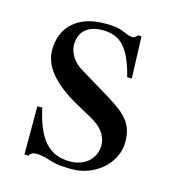

<svg xmlns="http://www.w3.org/2000/svg" viewBox="-79 -526 546 603"><g transform="rotate(15 194.5 -224.5)"><path d="M156 -301C128 -318 113 -347 113 -369C113 -416 145 -437 188 -437C248 -437 278 -404 301 -314H316L311 -450H300C292 -441 288 -440 284 -440C277 -440 267 -443 256 -448C235 -458 213 -459 189 -459C107 -459 51 -415 51 -336C51 -285 88 -237 171 -191L225 -161C258 -143 278 -117 278 -86C278 -45 246 -12 195 -12C126 -12 89 -56 68 -153H52V4H65C71 -6 77 -8 89 -8C100 -8 111 -7 135 1C158 9 187 10 208 10C284 10 348 -48 348 -115C348 -172 324 -199 260 -238Z"/></g></svg>

Font: XITS Math
Style: Regular
Weight: 400
Designer: MicroPress Inc., with final additions and corrections provided by Coen Hoffman, Elsevier (retired)
Version: Version 1.108